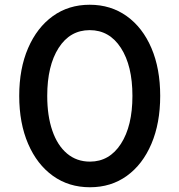

<svg xmlns="http://www.w3.org/2000/svg" viewBox="-20 -777 756 809"><path d="M359 12Q270 12 203 -36Q136 -84 98.5 -171Q61 -258 61 -373Q61 -488 98.5 -574.5Q136 -661 202.5 -709Q269 -757 358 -757Q447 -757 514 -709Q581 -661 618 -574.5Q655 -488 655 -373Q655 -258 618 -171Q581 -84 514.5 -36Q448 12 359 12ZM359 -96Q441 -96 489.5 -171Q538 -246 538 -373Q538 -500 489.5 -575Q441 -650 358 -650Q275 -650 227 -575Q179 -500 179 -373Q179 -289 200.5 -226.5Q222 -164 262.5 -130Q303 -96 359 -96Z"/></svg>

Font: Pitagon Sans Text SemiBold
Style: Regular
Weight: 600
Designer: Travis Tran
Foundry: Pitagon
Version: Version 1.001; ttfautohint (v1.8.4.7-5d5b);gftools[0.9.26]